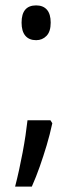

<svg xmlns="http://www.w3.org/2000/svg" viewBox="-20 -560 268 712"><path d="M174 -103Q165 -61 153 -21Q141 19 127.5 57.5Q114 96 98 132H36Q44 101 51 69Q58 37 64 5Q70 -27 74.5 -57Q79 -87 82 -114H167ZM60 -476Q60 -508 73.5 -524Q87 -540 114 -540Q140 -540 154 -524Q168 -508 168 -476Q168 -443 152.5 -427Q137 -411 114 -411Q88 -411 74 -427.5Q60 -444 60 -476Z"/></svg>

Font: Noto Sans ExtraCondensed
Style: Regular
Weight: 400
Width: 2
Designer: Monotype Design Team
Foundry: Monotype Imaging Inc.
Version: Version 2.013